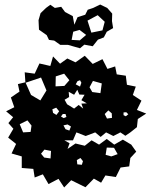

<svg xmlns="http://www.w3.org/2000/svg" viewBox="-20 -795 665 847"><path d="M294 0 263 32 238 -6 194 17 169 -26 133 -12 127 -50 76 -54V-105L31 -118L51 -160L16 -188L39 -227L17 -252L38 -278L7 -304L43 -322L28 -365L66 -391L59 -424L92 -432L89 -476L133 -470L154 -515L202 -504L214 -546L245 -514L277 -537L313 -520L354 -549L389 -513L432 -534L454 -491L488 -502L495 -467L535 -461L540 -421L579 -413L566 -376L604 -351L584 -310L625 -294L588 -270L584 -234L555 -211L533 -196L511 -211L480 -195L448 -211L424 -191L400 -211L358 -195L317 -211L302 -176H264L287 -163L278 -138L313 -162L354 -152L384 -176L417 -157L451 -182L484 -157L522 -179L559 -157L581 -126L555 -98L550 -61L512 -56L491 -14L445 -21L426 11L394 -7L357 31ZM286 -441 263 -470 226 -458 225 -414 264 -416ZM185 -396 161 -453 93 -430 117 -376 158 -352ZM333 -441 322 -437 314 -423 333 -413 339 -430ZM429 -427 390 -438 375 -410 387 -389 423 -384ZM307 -316 327 -332 347 -316 339 -338 363 -339 339 -353 353 -377 330 -378 321 -399 307 -377 283 -390 285 -367 265 -355 276 -335ZM228 -320 211 -313 214 -297 229 -288 241 -304ZM473 -295 458 -308 442 -292 452 -272 474 -275ZM537 -300 525 -299V-287L535 -282L546 -291ZM269 -292H257L249 -281L261 -274L273 -279ZM101 -264 67 -247 82 -211 115 -213 119 -241ZM278 -246 260 -242 269 -225 286 -219 293 -237ZM483 -143 451 -144 446 -112 471 -105 499 -115ZM205 -129 176 -135 161 -117 175 -100 203 -96ZM335 -98 319 -89 321 -70 341 -68 346 -84ZM280 -597H246L219 -616L196 -619L186 -640L152 -664L150 -706L159 -737L183 -760L202 -774L222 -760L250 -765L267 -742L301 -724L308 -686L322 -719L356 -730L367 -752L391 -760L422 -775L453 -760L475 -735L474 -702L479 -671L451 -655L438 -630L412 -620L389 -591L352 -598L333 -582ZM442 -699 411 -728 366 -704 383 -651 432 -661ZM331 -663 303 -655 296 -619 332 -617 360 -641Z"/></svg>

Font: Rubik Gemstones
Style: Regular
Weight: 400
Designer: Hubert and Fischer, NaN
Foundry: Hubert and Fischer, NaN
Version: Version 2.200